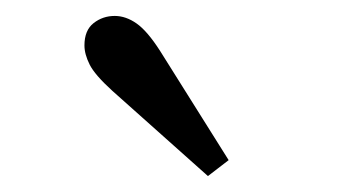

<svg xmlns="http://www.w3.org/2000/svg" viewBox="-20 -777 440 241"><path d="M241 -556 121 -663Q99 -683 92.5 -696Q86 -709 86 -720Q86 -739 97.5 -748Q109 -757 124 -757Q138 -757 151.5 -747.5Q165 -738 181 -713L267 -576Z"/></svg>

Font: SourceSerifPro
Style: Book
Weight: 400
Designer: Frank Grießhammer
Foundry: Adobe Systems Incorporated
Version: Version 1.014;PS Version 1.0;hotconv 1.0.73;makeotf.lib2.5.5